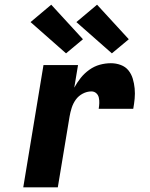

<svg xmlns="http://www.w3.org/2000/svg" viewBox="-20 -797 640 817"><path d="M79 0 165 -520H312L296 -424Q308 -446 323.5 -465.5Q339 -485 360 -500Q381 -515 404.5 -521.5Q428 -528 452 -528Q474 -528 494 -520.5Q514 -513 526.5 -497.5Q539 -482 545 -462Q551 -442 553 -420.5Q555 -399 553 -377.5Q551 -356 547 -334H400Q402 -346 402.5 -358Q403 -370 400.5 -381.5Q398 -393 389.5 -400.5Q381 -408 369 -408Q350 -408 332 -398.5Q314 -389 302.5 -373Q291 -357 285 -338Q279 -319 276 -301L226 0ZM456 -570 305 -703 393 -777 528 -630ZM261 -570 110 -703 198 -777 333 -630Z"/></svg>

Font: Iosevka Heavy Extended
Style: Italic
Weight: 900
Width: 7
Italic angle: -9°
Monospace: yes
Designer: Belleve Invis
Foundry: Belleve Invis
Version: Version 32.5.0; ttfautohint (v1.8.4)